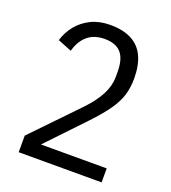

<svg xmlns="http://www.w3.org/2000/svg" viewBox="-131 -807 802 903"><g transform="rotate(20 270.0 -355.0)"><path d="M481 -70V0H66V-83L278 -303Q328 -355 351 -400Q374 -445 374 -488V-514Q374 -578 347.5 -608.5Q321 -639 265 -639Q212 -639 179 -610.5Q146 -582 133 -532L63 -560Q76 -603 103.5 -636.5Q131 -670 172 -690Q213 -710 267 -710Q332 -710 374.5 -687.5Q417 -665 437.5 -620.5Q458 -576 458 -511Q458 -466 446.5 -428Q435 -390 406.5 -349Q378 -308 326 -253L152 -70Z"/></g></svg>

Font: IBM Plex Sans Condensed
Style: Regular
Weight: 400
Width: 3
Designer: Mike Abbink, Paul van der Laan, Pieter van Rosmalen
Foundry: Bold Monday
Version: Version 3.201